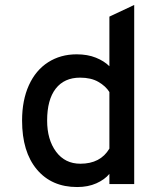

<svg xmlns="http://www.w3.org/2000/svg" viewBox="-20 -742 656 774"><path d="M69 -256Q69 -338 96.5 -398.5Q124 -459 174 -491Q224 -523 289 -523Q333 -523 366.5 -509.5Q400 -496 421 -475V-675L521 -722V0H421V-41Q402 -18 368.5 -3Q335 12 291 12Q188 12 128.5 -59Q69 -130 69 -256ZM421 -143V-371Q406 -395 376.5 -412Q347 -429 303 -429Q239 -429 204.5 -384.5Q170 -340 170 -256Q170 -179 206 -130.5Q242 -82 304 -82Q385 -82 421 -143Z"/></svg>

Font: Overpass Mono Light
Style: Bold
Weight: 600
Monospace: yes
Designer: Delve Withrington, Dave Bailey
Foundry: Delve Fonts
Version: Version 1.000;DELV;Overpass